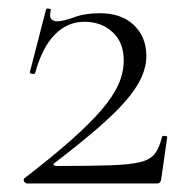

<svg xmlns="http://www.w3.org/2000/svg" viewBox="-20 -430 442 450"><path d="M37 -12Q102 -62 146.5 -101.5Q191 -141 218 -172.5Q245 -204 257.5 -232Q270 -260 270 -288Q270 -331 243.5 -355Q217 -379 178 -379Q138 -379 108.5 -349Q79 -319 62 -258Q61 -256 55 -257Q49 -258 50 -261L88 -408Q89 -411 95 -409.5Q101 -408 99 -406Q95 -390 100.5 -385Q106 -380 113 -380Q128 -380 153.5 -389.5Q179 -399 214 -399Q265 -399 294 -371Q323 -343 323 -299Q323 -274 311.5 -248.5Q300 -223 275 -194Q250 -165 209 -129.5Q168 -94 108 -48Q104 -45 106 -43Q108 -41 112 -41Q190 -41 237 -42.5Q284 -44 308.5 -50Q333 -56 343.5 -70.5Q354 -85 360 -110Q361 -112 366.5 -111.5Q372 -111 372 -109L358 -11Q358 -7 355.5 -3.5Q353 0 349 0Q278 0 198.5 0Q119 0 44 0Q40 0 37 -4Q34 -8 37 -12Z"/></svg>

Font: Cormorant Garamond Light Light
Style: Regular
Weight: 300
Version: Version 4.001